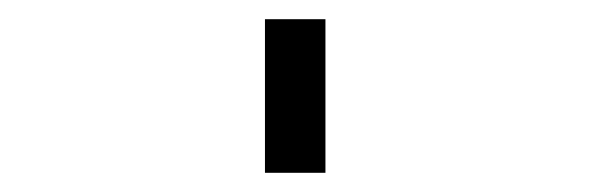

<svg xmlns="http://www.w3.org/2000/svg" viewBox="-20 34 615 200"><path d="M256 214V54H319V214Z"/></svg>

Font: Jozsika Light
Style: Regular
Weight: 300
Monospace: yes
Designer: Belleve Invis
Foundry: Belleve Invis
Version: 2.1.0